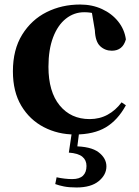

<svg xmlns="http://www.w3.org/2000/svg" viewBox="-20 -577 612 848"><path d="M311 17Q236 17 173.5 -15.5Q111 -48 74 -110Q37 -172 37 -262Q37 -358 78 -424Q119 -490 186 -523.5Q253 -557 334 -557Q387 -557 430.5 -537Q474 -517 502 -482Q530 -447 536 -403Q522 -353 474 -353Q444 -353 422.5 -373Q401 -393 399 -443L383 -538L455 -493Q427 -509 403 -516Q379 -523 352 -523Q307 -523 271 -494.5Q235 -466 214.5 -412Q194 -358 194 -282Q194 -172 243.5 -111.5Q293 -51 376 -51Q420 -51 455.5 -70.5Q491 -90 517 -125L536 -112Q500 -46 447 -14.5Q394 17 311 17ZM284 97 299 -4H331L320 82L303 69Q381 69 415.5 95.5Q450 122 450 158Q450 195 416 223Q382 251 318 251Q285 251 262.5 246.5Q240 242 224 236L230 206Q248 210 266 212Q284 214 299 214Q331 214 346.5 199Q362 184 362 156Q362 130 343.5 115Q325 100 284 97Z"/></svg>

Font: Noto Serif TC ExtraBold
Style: Regular
Weight: 800
Designer: Ryoko NISHIZUKA 西塚涼子 (kana & ideographs); Frank Grießhammer (Latin, Greek & Cyrillic); Wenlong ZHANG 张文龙 (bopomofo); San
Foundry: Adobe
Version: Version 2.002-H1;hotconv 1.1.0;makeotfexe 2.6.0